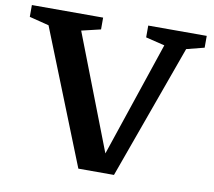

<svg xmlns="http://www.w3.org/2000/svg" viewBox="-79 -798 1000 897"><g transform="rotate(10 421.0 -349.5)"><path d="M94.5 -627.5 1.5 -651V-707H339.5V-651L249 -629.5L460 -84L643.5 -629L553.5 -651V-707H831V-651L747 -629.5L517 8H348Z"/></g></svg>

Font: Newsreader 6pt Medium
Style: Regular
Weight: 500
Designer: Hugues Gentile
Foundry: Production Type
Version: Version 1.003; ttfautohint (v1.8.3)